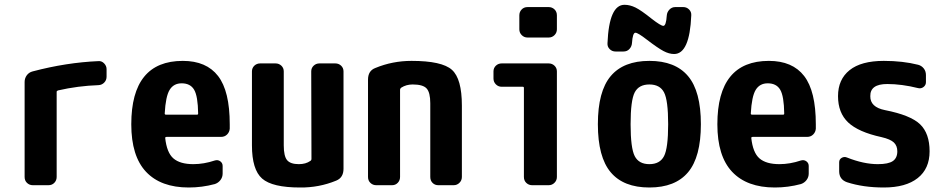

<svg xmlns="http://www.w3.org/2000/svg" viewBox="-20 -790 4040 819"><path d="M400.4 -529.3Q414.1 -530.3 424.3 -519.5Q434.6 -508.8 434.6 -495.1V-462.9Q434.6 -448.2 424.8 -438Q415 -427.7 400.4 -426.8Q312.5 -423.8 227.5 -404.3Q221.7 -402.3 221.7 -398.4V-35.2Q221.7 -20.5 211.9 -10.3Q202.1 0 186.5 0H120.1Q105.5 0 95.2 -9.8Q85 -19.5 85 -35.2V-440.4Q85 -456.1 94.2 -468.8Q103.5 -481.4 119.1 -485.4Q262.7 -523.4 400.4 -529.3Z M820.3 -300.8Q825.2 -300.8 825.2 -305.7Q824.2 -379.9 808.1 -407.2Q792 -434.6 754.9 -434.6Q720.7 -434.6 703.6 -406.7Q686.5 -378.9 682.6 -305.7Q682.6 -300.8 688.5 -300.8ZM759.8 -530.3Q860.4 -530.3 910.2 -465.8Q960 -401.4 960 -259.8V-241.2Q959 -226.6 948.7 -216.3Q938.5 -206.1 922.9 -206.1H690.4Q685.5 -206.1 684.6 -202.1Q691.4 -138.7 719.7 -114.3Q748 -89.8 804.7 -89.8Q849.6 -89.8 896.5 -105.5Q909.2 -109.4 919.4 -102.1Q929.7 -94.7 929.7 -82V-49.8Q929.7 -34.2 920.4 -22Q911.1 -9.8 896.5 -4.9Q841.8 9.8 785.2 9.8Q666 9.8 603 -57.1Q540 -124 540 -259.8Q540 -530.3 759.8 -530.3Z M1410.2 -519.5Q1424.8 -519.5 1435.1 -509.8Q1445.3 -500 1445.3 -485.4V-70.3Q1445.3 -32.2 1414.1 -19.5Q1340.8 10.7 1259.8 9.8Q1141.6 9.8 1098.1 -28.3Q1054.7 -66.4 1054.7 -169.9V-485.4Q1054.7 -500 1064.9 -509.8Q1075.2 -519.5 1089.8 -519.5H1155.3Q1169.9 -519.5 1180.2 -509.8Q1190.4 -500 1190.4 -485.4V-169.9Q1190.4 -124 1204.6 -106.9Q1218.8 -89.8 1254.9 -89.8Q1284.2 -89.8 1303.7 -103.5Q1308.6 -106.4 1308.6 -112.3L1307.6 -485.4Q1307.6 -500 1317.9 -509.8Q1328.1 -519.5 1342.8 -519.5Z M1735.4 -530.3Q1865.2 -530.3 1907.7 -492.2Q1950.2 -454.1 1950.2 -339.8V-35.2Q1950.2 -20.5 1939.9 -10.3Q1929.7 0 1915 0H1849.6Q1835 0 1825.2 -9.8Q1815.4 -19.5 1815.4 -35.2V-349.6Q1815.4 -395.5 1799.8 -412.6Q1784.2 -429.7 1740.2 -429.7Q1712.9 -429.7 1691.4 -416Q1687.5 -413.1 1686.5 -408.2V-35.2Q1686.5 -20.5 1676.8 -10.3Q1667 0 1652.3 0H1585Q1570.3 0 1560.1 -9.8Q1549.8 -19.5 1549.8 -35.2V-450.2Q1549.8 -488.3 1581.1 -500Q1654.3 -530.3 1735.4 -530.3Z M2320.3 -519.5Q2335 -519.5 2345.2 -509.8Q2355.5 -500 2355.5 -485.4V-35.2Q2355.5 -20.5 2345.2 -10.3Q2335 0 2320.3 0H2250Q2235.4 0 2225.1 -9.8Q2214.8 -19.5 2214.8 -35.2V-415Q2214.8 -419.9 2210 -419.9H2120.1Q2105.5 -419.9 2095.2 -430.2Q2085 -440.4 2085 -455.1V-485.4Q2085 -500 2095.2 -509.8Q2105.5 -519.5 2120.1 -519.5ZM2320.3 -759.8Q2335 -759.8 2345.2 -750Q2355.5 -740.2 2355.5 -724.6V-665Q2355.5 -650.4 2345.2 -640.1Q2335 -629.9 2320.3 -629.9H2230.5Q2215.8 -629.9 2205.6 -640.1Q2195.3 -650.4 2195.3 -665V-724.6Q2195.3 -739.3 2205.1 -749.5Q2214.8 -759.8 2230.5 -759.8Z M2687.5 -124Q2705.1 -89.8 2750 -89.8Q2794.9 -89.8 2812.5 -124Q2830.1 -158.2 2830.1 -260.3Q2830.1 -362.3 2812.5 -396Q2794.9 -429.7 2750 -429.7Q2705.1 -429.7 2687.5 -396Q2669.9 -362.3 2669.9 -260.3Q2669.9 -158.2 2687.5 -124ZM2585 -465.3Q2639.6 -530.3 2750 -530.3Q2860.4 -530.3 2915 -465.3Q2969.7 -400.4 2969.7 -260.3Q2969.7 -120.1 2915 -55.2Q2860.4 9.8 2750 9.8Q2639.6 9.8 2585 -55.2Q2530.3 -120.1 2530.3 -260.3Q2530.3 -400.4 2585 -465.3ZM2860.4 -759.8H2894.5Q2909.2 -759.8 2919.4 -749.5Q2929.7 -739.3 2928.7 -724.6Q2921.9 -559.6 2855.5 -559.6Q2834 -559.6 2810.1 -572.3Q2786.1 -585 2740.2 -620.1Q2701.2 -650.4 2690.4 -650.4Q2678.7 -650.4 2675.8 -606.4Q2674.8 -591.8 2665 -581.1Q2655.3 -570.3 2639.6 -570.3H2605.5Q2590.8 -570.3 2580.6 -580.6Q2570.3 -590.8 2571.3 -605.5Q2578.1 -770.5 2644.5 -769.5Q2667 -769.5 2690.9 -757.8Q2714.8 -746.1 2759.8 -710Q2798.8 -679.7 2809.6 -679.7Q2821.3 -679.7 2824.2 -723.6Q2825.2 -738.3 2835.4 -749Q2845.7 -759.8 2860.4 -759.8Z M3320.3 -300.8Q3325.2 -300.8 3325.2 -305.7Q3324.2 -379.9 3308.1 -407.2Q3292 -434.6 3254.9 -434.6Q3220.7 -434.6 3203.6 -406.7Q3186.5 -378.9 3182.6 -305.7Q3182.6 -300.8 3188.5 -300.8ZM3259.8 -530.3Q3360.4 -530.3 3410.2 -465.8Q3460 -401.4 3460 -259.8V-241.2Q3459 -226.6 3448.7 -216.3Q3438.5 -206.1 3422.9 -206.1H3190.4Q3185.5 -206.1 3184.6 -202.1Q3191.4 -138.7 3219.7 -114.3Q3248 -89.8 3304.7 -89.8Q3349.6 -89.8 3396.5 -105.5Q3409.2 -109.4 3419.4 -102.1Q3429.7 -94.7 3429.7 -82V-49.8Q3429.7 -34.2 3420.4 -22Q3411.1 -9.8 3396.5 -4.9Q3341.8 9.8 3285.2 9.8Q3166 9.8 3103 -57.1Q3040 -124 3040 -259.8Q3040 -530.3 3259.8 -530.3Z M3754.9 -320.3Q3864.3 -298.8 3904.8 -259.8Q3945.3 -220.7 3945.3 -144.5Q3945.3 -70.3 3894.5 -30.3Q3843.8 9.8 3750 9.8Q3662.1 9.8 3592.8 -12.7Q3559.6 -24.4 3559.6 -59.6V-97.7Q3559.6 -110.4 3570.3 -116.7Q3581.1 -123 3592.8 -118.2Q3664.1 -89.8 3724.6 -89.8Q3769.5 -89.8 3788.6 -103Q3807.6 -116.2 3807.6 -144.5Q3807.6 -168 3793 -182.1Q3778.3 -196.3 3740.2 -205.1Q3641.6 -226.6 3598.1 -267.6Q3554.7 -308.6 3554.7 -379.9Q3554.7 -451.2 3604 -490.7Q3653.3 -530.3 3750 -530.3Q3831.1 -530.3 3896.5 -513.7Q3911.1 -509.8 3920.4 -498Q3929.7 -486.3 3929.7 -469.7V-439.5Q3929.7 -426.8 3919.4 -418.9Q3909.2 -411.1 3896.5 -414.1Q3826.2 -431.6 3764.6 -431.6Q3691.4 -431.6 3692.4 -379.9Q3691.4 -333 3754.9 -320.3Z"/></svg>

Font: Rounded-L Mgen+ 1mn bold
Style: Bold
Weight: 700
Designer: [Source Han Sans]
Ryoko NISHIZUKA  (kana & ideographs); Paul D. Hunt (Latin, Greek & Cyrillic); Wenlong ZHANG  (bopomofo
Version: Version 1.059.20150602